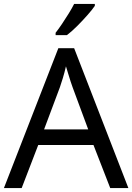

<svg xmlns="http://www.w3.org/2000/svg" viewBox="-20 -964 679 984"><path d="M545 0 459 -221H176L91 0H0L279 -717H360L638 0ZM352 -517Q349 -525 342 -546Q335 -567 328.5 -589.5Q322 -612 318 -624Q311 -593 302 -563.5Q293 -534 287 -517L206 -301H432ZM466 -934Q454 -916 429 -887.5Q404 -859 375.5 -830.5Q347 -802 323 -784H265V-796Q280 -815 297.5 -841Q315 -867 332 -894.5Q349 -922 360 -944H466Z"/></svg>

Font: Noto Sans Medefaidrin
Style: Regular
Weight: 400
Designer: Dalton Maag Ltd
Foundry: Dalton Maag Ltd
Version: Version 1.002; ttfautohint (v1.8.4.7-5d5b)